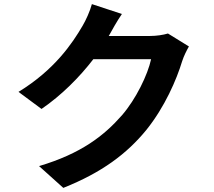

<svg xmlns="http://www.w3.org/2000/svg" viewBox="-20 -848 1040 934"><path d="M797 -685C774 -678 741 -673 710 -673H509L512 -678C524 -700 549 -745 573 -780L427 -828C418 -794 397 -748 382 -723C332 -637 245 -508 70 -401L182 -318C280 -385 367 -473 434 -560H715C699 -485 641 -365 573 -287C486 -188 375 -101 170 -40L288 66C476 -9 597 -100 692 -216C782 -328 839 -461 866 -550C874 -575 888 -603 899 -622Z"/></svg>

Font: Genne Gothic Bold
Style: Regular
Weight: 700
Designer: Ryoko NISHIZUKA (kana & ideographs); Paul D. Hunt (Latin, Greek & Cyrillic); Wenlong ZHANG (bopomofo); Sandoll Communica
Foundry: Adobe Systems Incorporated
Version: Version 1.004;PS 1.004;hotconv 16.6.51;makeotf.lib2.5.65220